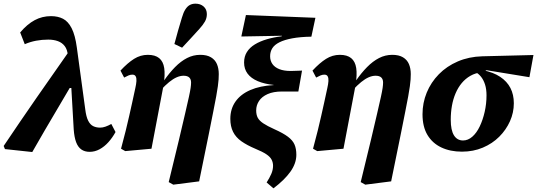

<svg xmlns="http://www.w3.org/2000/svg" viewBox="-45 -813 2929 1047"><path d="M-18 0 -25 -17Q65 -151 155.5 -281.5Q246 -412 337 -541L357 -333H335Q301 -275 267 -217.5Q233 -160 199 -102Q165 -44 131 16ZM444 15Q417 15 398.5 2Q380 -11 370 -38Q360 -65 357 -107L340 -403L333 -414L325 -512Q322 -543 308 -561.5Q294 -580 271 -588.5Q248 -597 218 -597Q184 -597 152 -591Q120 -585 90 -572L65 -636Q103 -681 144 -703Q185 -725 233 -725Q271 -725 299 -710.5Q327 -696 346 -658.5Q365 -621 374 -554L420 -216Q425 -176 436 -154.5Q447 -133 463.5 -125Q480 -117 501 -117Q515 -117 530.5 -122.5Q546 -128 562 -137L585 -93Q568 -62 546 -37.5Q524 -13 498 1Q472 15 444 15Z M615 -2Q630 -57 640.5 -100Q651 -143 659.5 -180.5Q668 -218 676 -254.5Q684 -291 693 -333Q698 -355 699 -371Q700 -387 695 -396.5Q690 -406 677 -406Q666 -406 655.5 -401.5Q645 -397 632 -390L612 -428Q651 -470 686 -492Q721 -514 761 -514Q801 -514 823 -496Q845 -478 850.5 -442Q856 -406 847 -349L781 -2L638 11ZM875 180 931 -51Q952 -140 965 -196Q978 -252 985 -284Q992 -316 994.5 -333.5Q997 -351 997 -363Q997 -381 987 -390.5Q977 -400 956 -400Q938 -400 918.5 -391.5Q899 -383 877.5 -365.5Q856 -348 831 -321L825 -373H849Q878 -415 909.5 -447Q941 -479 975 -496.5Q1009 -514 1047 -514Q1083 -514 1105.5 -500.5Q1128 -487 1138 -463.5Q1148 -440 1148 -409Q1148 -395 1147 -379.5Q1146 -364 1143 -342.5Q1140 -321 1134 -287.5Q1128 -254 1118 -204.5Q1108 -155 1094 -84L1041 176L900 194ZM906 -573Q916 -610 926 -646Q936 -682 947 -717Q955 -745 966 -762Q977 -779 990.5 -786Q1004 -793 1021 -793Q1048 -793 1065.5 -777.5Q1083 -762 1083 -736Q1083 -714 1072.5 -695.5Q1062 -677 1042 -655Q1018 -628 995 -603.5Q972 -579 948 -553Z M1446 214 1409 182Q1425 157 1434.5 135Q1444 113 1444 91Q1444 73 1436 57.5Q1428 42 1407 28Q1386 14 1347 -2Q1302 -21 1271.5 -42.5Q1241 -64 1226 -94Q1211 -124 1211 -165Q1211 -219 1239 -259Q1267 -299 1320 -322Q1373 -345 1447 -349V-350Q1397 -355 1360.5 -370.5Q1324 -386 1305 -411.5Q1286 -437 1286 -472Q1286 -505 1301.5 -529.5Q1317 -554 1345 -571Q1373 -588 1410.5 -599Q1448 -610 1491 -615L1492 -618L1271 -614L1296 -731L1675 -716L1653 -613Q1592 -612 1549 -604Q1506 -596 1479 -582.5Q1452 -569 1440 -550Q1428 -531 1428 -506Q1428 -482 1440.5 -464Q1453 -446 1478 -436Q1503 -426 1540 -426Q1559 -426 1573 -427Q1587 -428 1602 -428L1582 -314H1493Q1446 -314 1414.5 -300Q1383 -286 1367.5 -262.5Q1352 -239 1352 -211Q1352 -187 1360.5 -171Q1369 -155 1390.5 -140.5Q1412 -126 1452 -108Q1499 -87 1525 -67.5Q1551 -48 1561 -25Q1571 -2 1571 31Q1571 78 1538.5 123.5Q1506 169 1446 214Z M1662 -2Q1677 -57 1687.5 -100Q1698 -143 1706.5 -180.5Q1715 -218 1723 -254.5Q1731 -291 1740 -333Q1745 -355 1746 -371Q1747 -387 1742 -396.5Q1737 -406 1724 -406Q1713 -406 1702.5 -401.5Q1692 -397 1679 -390L1659 -428Q1698 -470 1733 -492Q1768 -514 1808 -514Q1848 -514 1870 -496Q1892 -478 1897.5 -442Q1903 -406 1894 -349L1828 -2L1685 11ZM1922 180 1978 -51Q1999 -140 2012 -196Q2025 -252 2032 -284Q2039 -316 2041.5 -333.5Q2044 -351 2044 -363Q2044 -381 2034 -390.5Q2024 -400 2003 -400Q1985 -400 1965.5 -391.5Q1946 -383 1924.5 -365.5Q1903 -348 1878 -321L1872 -373H1896Q1925 -415 1956.5 -447Q1988 -479 2022 -496.5Q2056 -514 2094 -514Q2130 -514 2152.5 -500.5Q2175 -487 2185 -463.5Q2195 -440 2195 -409Q2195 -395 2194 -379.5Q2193 -364 2190 -342.5Q2187 -321 2181 -287.5Q2175 -254 2165 -204.5Q2155 -155 2141 -84L2088 176L1947 194Z M2474 14Q2410 14 2361.5 -9Q2313 -32 2286 -77Q2259 -122 2259 -190Q2259 -252 2282 -308Q2305 -364 2348 -408Q2391 -452 2451.5 -478Q2512 -504 2585 -506L2864 -513L2842 -392L2609 -430L2582 -419Q2547 -415 2520 -399.5Q2493 -384 2473 -360Q2453 -336 2439.5 -304.5Q2426 -273 2419.5 -236.5Q2413 -200 2413 -160Q2413 -103 2430.5 -75Q2448 -47 2480 -47Q2507 -47 2530.5 -67.5Q2554 -88 2571 -123.5Q2588 -159 2598 -203Q2608 -247 2608 -293Q2608 -327 2600 -352Q2592 -377 2578.5 -394Q2565 -411 2548 -420L2589 -430Q2645 -419 2682.5 -394Q2720 -369 2738.5 -333Q2757 -297 2757 -250Q2757 -199 2736 -152Q2715 -105 2677.5 -67.5Q2640 -30 2588 -8Q2536 14 2474 14Z"/></svg>

Font: Source Serif 4
Style: Bold Italic
Weight: 700
Italic angle: -12°
Designer: Frank Grießhammer
Foundry: Adobe Systems Incorporated
Version: Version 4.004;hotconv 1.0.116;makeotfexe 2.5.65601